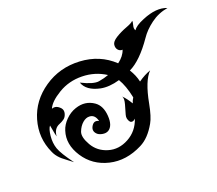

<svg xmlns="http://www.w3.org/2000/svg" viewBox="-93 -633 865 765"><g transform="rotate(-20 340.0 -251.0)"><path d="M430 -212Q419 -265 400 -296Q355 -283 320 -290Q263 -302 250 -340Q300 -315 324 -319Q348 -323 366 -330Q321 -359 266 -360Q211 -361 166 -334Q121 -307 110 -280Q129 -288 147 -268Q155 -258 151 -244Q147 -230 137.5 -223.5Q128 -217 118 -213Q92 -203 90 -170Q88 -174 80 -220Q71 -209 68 -180Q65 -151 73.5 -126Q82 -101 120 -50Q104 -62 99 -66Q94 -70 87.5 -75Q81 -80 78.5 -82Q76 -84 72 -88Q57 -103 50 -120Q19 -188 40 -260.5Q61 -333 127.5 -378.5Q194 -424 278 -419.5Q362 -415 420 -360Q447 -380 455 -405Q444 -404 436.5 -412.5Q429 -421 430.5 -434.5Q432 -448 453 -461Q474 -474 499.5 -483.5Q525 -493 530 -500Q532 -496 528 -482Q524 -468 530 -460Q539 -476 576 -491Q638 -517 680 -500Q639 -493 607 -469Q575 -445 557 -418Q504 -341 454 -317Q471 -290 477 -262Q504 -281 530 -290Q498 -258 481 -167Q471 -114 457 -90Q428 -39 390 -20Q319 16 252 0Q185 -16 149 -71.5Q113 -127 130 -180Q137 -203 156.5 -222.5Q176 -242 200 -250Q244 -265 280 -240Q307 -221 310 -177.5Q313 -134 290 -120Q279 -114 264 -117Q249 -120 242 -128Q228 -143 239.5 -161.5Q251 -180 270 -170Q263 -199 240 -200Q225 -201 210.5 -188.5Q196 -176 188 -155Q180 -134 201 -97.5Q222 -61 264 -48.5Q306 -36 348.5 -59Q391 -82 407 -130Q395 -118 385 -125Q373 -140 378 -157Q383 -174 389.5 -197Q396 -220 390 -230Q405 -215 420 -190Q423 -201 430 -212Z"/></g></svg>

Font: SOV_mook
Style: Book
Weight: 400
Version: Version 1.00